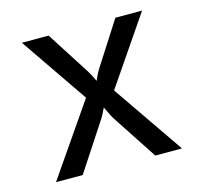

<svg xmlns="http://www.w3.org/2000/svg" viewBox="-85 -643 771 736"><g transform="rotate(-15 300.0 -275.0)"><path d="M50 0 245 -283 62 -550H168L277 -380Q284 -369 290.5 -356Q297 -343 301 -335Q304 -343 310.5 -356Q317 -369 324 -380L433 -550H539L356 -282L550 0H444L326 -180Q319 -191 312.5 -205.5Q306 -220 301 -229Q297 -220 289.5 -205.5Q282 -191 274 -180L156 0Z"/></g></svg>

Font: JetBrainsMonoNL NFM
Style: Regular
Weight: 400
Monospace: yes
Designer: Philipp Nurullin, Konstantin Bulenkov
Foundry: JetBrains
Version: Version 2.304; ttfautohint (v1.8.4.7-5d5b);Nerd Fonts 3.3.0